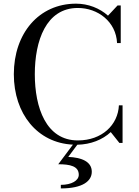

<svg xmlns="http://www.w3.org/2000/svg" viewBox="-20 -780 756 1048"><path d="M410 174C410 205.5 371 229 312 229V248.5C433 248.5 481 207.5 481 157.5C481 101.5 424.5 79.5 352.5 76.5L402 10C475.5 8.5 540 -17.5 584.5 -59L631.5 0H649V-205H629C624 -98 536.5 -13.5 405 -13.5C231 -13.5 170 -193.5 170 -375C170 -556.5 231 -736.5 405 -736.5C514 -736.5 613.5 -662 619 -545H639V-750H621.5L569.5 -694.5C524 -735.5 461 -760 395 -760C192 -760 55.5 -597.5 55.5 -375C55.5 -158.5 184.5 0.5 378 9.5L298 116.5C363 116.5 410 127 410 174Z"/></svg>

Font: Bodoni* 11
Style: Regular
Weight: 400
Version: Version 2.3